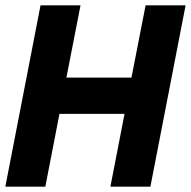

<svg xmlns="http://www.w3.org/2000/svg" viewBox="-26 -700 716 720"><path d="M126 -680H276L223 -409H467L520 -680H670L538 0H388L441 -273H197L144 0H-6Z"/></svg>

Font: Teachers
Style: Bold Italic
Weight: 700
Designer: Alfredo Marco Pradil & Chank Diesel
Version: Version 0.009